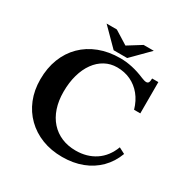

<svg xmlns="http://www.w3.org/2000/svg" viewBox="-196 -1057 1232 1254"><g transform="rotate(30 420.0 -430.0)"><path d="M379.9 -752 252.9 -879.9H330.1L431.2 -816.9L532.2 -879.9H608.9L481.9 -752ZM689.9 -481.9Q672.9 -541 639.2 -582.3Q605.5 -623.5 559.1 -645.3Q512.7 -667 457 -667Q407.2 -667 366 -644.5Q324.7 -622.1 294.7 -580.6Q264.6 -539.1 248.3 -481.7Q231.9 -424.3 231.9 -354Q231.9 -286.1 250.2 -231.7Q268.6 -177.2 303 -138.9Q337.4 -100.6 385.3 -80.3Q433.1 -60.1 492.2 -60.1Q576.7 -60.1 639.4 -101.8Q702.1 -143.6 731.9 -223.1L777.8 -199.2Q752 -129.9 703.1 -80.8Q654.3 -31.7 586.7 -5.9Q519 20 436 20Q352.5 20 283.7 -6.8Q214.8 -33.7 164.8 -82.8Q114.7 -131.8 87.4 -199.2Q60.1 -266.6 60.1 -348.1Q60.1 -434.1 87.4 -504.2Q114.7 -574.2 165.5 -624.5Q216.3 -674.8 287.1 -701.9Q357.9 -729 444.8 -729Q489.3 -729 535.4 -719Q581.5 -709 630.9 -688Q642.1 -683.6 650.9 -680.9Q659.7 -678.2 667 -678.2Q679.2 -678.2 684.3 -686.8Q689.5 -695.3 689.9 -717.8H736.8V-481.9Z"/></g></svg>

Font: BIZ UDPMincho
Style: Bold
Weight: 700
Designer: TypeBank Co., Ltd.
Foundry: Morisawa Inc.
Version: Version 1.06